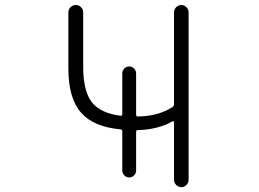

<svg xmlns="http://www.w3.org/2000/svg" viewBox="-20 -774 1040 772"><path d="M471.7 -246.1Q471.7 -252.9 464.8 -253.9Q356.4 -263.7 306.6 -320.3Q254.9 -377.9 254.9 -499V-724.6Q254.9 -736.3 263.7 -745.1Q272.5 -753.9 284.7 -753.9Q296.9 -753.9 305.7 -745.1Q314.5 -736.3 314.5 -724.6V-504.9Q314.5 -406.2 350.6 -361.3Q385.7 -318.4 464.8 -308.6Q471.7 -307.6 471.7 -314.5V-478.5Q471.7 -490.2 480 -498.5Q488.3 -506.8 499.5 -506.8Q510.7 -506.8 519 -498.5Q527.3 -490.2 527.3 -478.5V-312.5Q527.3 -305.7 535.2 -305.7Q616.2 -306.6 673.8 -343.8Q679.7 -347.7 679.7 -355.5V-724.6Q679.7 -736.3 688.5 -745.1Q697.3 -753.9 709 -753.9Q720.7 -753.9 729.5 -745.1Q738.3 -736.3 738.3 -724.6V-50.8Q738.3 -39.1 729.5 -30.3Q720.7 -21.5 709 -21.5Q697.3 -21.5 688.5 -30.3Q679.7 -39.1 679.7 -50.8V-283.2Q679.7 -285.2 677.7 -286.1Q675.8 -287.1 673.8 -286.1Q614.3 -252.9 535.2 -251Q527.3 -251 527.3 -244.1V-87.9Q527.3 -77.1 519 -68.8Q510.7 -60.5 499.5 -60.5Q488.3 -60.5 480 -68.8Q471.7 -77.1 471.7 -87.9Z"/></svg>

Font: Rounded Mgen+ 1mn light
Style: Regular
Weight: 200
Designer: [Source Han Sans]
Ryoko NISHIZUKA  (kana & ideographs); Paul D. Hunt (Latin, Greek & Cyrillic); Wenlong ZHANG  (bopomofo
Version: Version 1.059.20150602